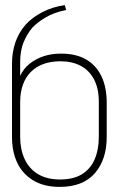

<svg xmlns="http://www.w3.org/2000/svg" viewBox="-20 -722 467 752"><path d="M219 -512Q181 -512 150 -501.5Q119 -491 95.5 -472Q72 -453 59 -425V-478Q59 -523 72 -555.5Q85 -588 107 -614Q127 -635 159 -654Q191 -673 239 -683L234 -702Q185 -695 145 -674Q105 -653 80 -625Q53 -594 40 -555.5Q27 -517 27 -472V-186Q27 -128 47.5 -84.5Q68 -41 110 -15.5Q152 10 214 10Q305 10 351.5 -43.5Q398 -97 398 -186V-318Q398 -380 377.5 -423Q357 -466 317.5 -489Q278 -512 219 -512ZM217 -482Q262 -482 295.5 -464.5Q329 -447 348 -411.5Q367 -376 367 -323V-186Q367 -136 351 -98.5Q335 -61 301.5 -40Q268 -19 215 -19Q164 -19 129 -40Q94 -61 76.5 -99Q59 -137 59 -186V-322Q59 -360 69.5 -389.5Q80 -419 100.5 -440Q121 -461 150.5 -471.5Q180 -482 217 -482Z"/></svg>

Font: Advent Pro ExtraLight
Style: Regular
Weight: 250
Version: Version 3.000